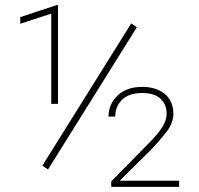

<svg xmlns="http://www.w3.org/2000/svg" viewBox="-20 -730 776 750"><path d="M514.6 -623.5 167.5 -67.9 145.5 -83 492.7 -638.7ZM206.5 -710.4V-324.2H180.2V-676.8L59.1 -637.2V-663.1L202.1 -710.4ZM679.7 -23.9V0H414.6V-21.5L556.2 -165.5Q596.2 -205.1 613.5 -232.9Q630.9 -260.7 630.9 -284.7Q630.9 -322.3 606.9 -344.5Q583 -366.7 535.6 -366.7Q483.9 -366.7 457 -340.6Q430.2 -314.5 430.2 -274.4H403.8Q403.8 -322.3 439 -356.4Q474.1 -390.6 535.6 -390.6Q590.3 -390.6 623.8 -362.8Q657.2 -335 657.2 -285.2Q657.2 -249.5 630.1 -214.6Q603 -179.7 569.8 -145L447.3 -23.9Z"/></svg>

Font: Vazirmatn UI FD Thin
Style: Regular
Weight: 100
Designer: Saber Rastikerdar
Foundry: Saber Rastikerdar
Version: Version 33.003